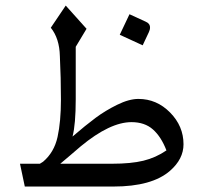

<svg xmlns="http://www.w3.org/2000/svg" viewBox="-20 -683 745 703"><path d="M529.3 -582.5Q529.3 -573.7 524.9 -564.9L502.4 -517.1L418.5 -555.7L454.1 -630.9L512.7 -604Q529.3 -597.2 529.3 -582.5ZM390.6 -83.5Q459.5 -83.5 504.9 -94.5Q550.3 -105.5 589.4 -132.3Q570.3 -182.1 540 -209Q509.8 -235.8 461.4 -235.8Q382.8 -235.8 275.9 -147.5Q260.3 -134.3 235.4 -112.8Q210.4 -91.3 200.7 -83.5ZM199.2 -477.5Q197.8 -542 166 -581.5L220.7 -662.6L296.9 -577.6L257.3 -511.7V-319.8Q257.3 -228 245.6 -183.1Q293.9 -224.6 329.6 -251.2Q365.2 -277.8 408.9 -299.3Q452.6 -320.8 486.8 -320.8Q553.7 -320.8 602.8 -271Q651.9 -221.2 651.9 -154.8Q651.9 -100.6 602.5 -57.6Q536.6 0 395 0H70.8L53.2 -83.5H126L137.7 -90.8Q178.2 -125 190.7 -181.4Q203.1 -237.8 203.1 -317.9Q203.1 -397.9 199.2 -477.5Z"/></svg>

Font: VizhehAzad
Style: Regular
Weight: 400
Designer: damoon khanjanzadeh
Foundry: http://font-store.ir
Version: Version:0.0.3;RFB:1.2.5;Building:2016-04-04 21:25:54.909891